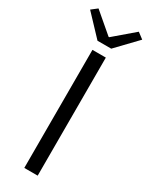

<svg xmlns="http://www.w3.org/2000/svg" viewBox="-258 -986 805 1031"><g transform="rotate(30 144.5 -470.5)"><path d="M102 -732H185V0H102ZM-17 -913 19 -941 142 -836H146L269 -941L306 -913L186 -788H101Z"/></g></svg>

Font: Source Han Sans CN Normal
Style: Regular
Weight: 350
Designer: Ryoko NISHIZUKA 西塚涼子 (kana, bopomofo & ideographs); Paul D. Hunt (Latin, Greek & Cyrillic); Sandoll Communications 산돌커뮤니
Foundry: Adobe
Version: Version 2.004;hotconv 1.0.118;makeotfexe 2.5.65603